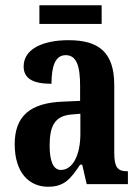

<svg xmlns="http://www.w3.org/2000/svg" viewBox="-20 -701 533 731"><path d="M130 -610H367V-681H130ZM163 10C225 10 249 -20 285 -74H293L310 0H467V-49H464C427 -49 415 -65 415 -120V-377C415 -502 356 -548 241 -548C144 -548 70 -515 70 -448C70 -403 104 -382 176 -382C176 -450 191 -491 230 -491C272 -491 285 -449 285 -373V-317L218 -314C96 -309 36 -260 36 -152C36 -41 93 10 163 10ZM212 -54C182 -54 169 -89 169 -147C169 -222 189 -260 252 -265L286 -268V-191C286 -111 257 -54 212 -54Z"/></svg>

Font: Noto Serif Tamil ExtraCondensed
Style: Bold Italic
Weight: 700
Width: 2
Italic angle: -12°
Designer: Indian Type Foundry, Tom Grace, and the Monotype Design Team
Foundry: Monotype Imaging Inc.
Version: Version 2.003